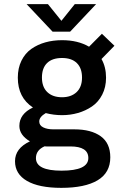

<svg xmlns="http://www.w3.org/2000/svg" viewBox="-20 -706 610 927"><path d="M444 -686 318.5 -553H234L108.5 -686H211.5L276.5 -605.5L341 -686ZM201 -160Q169.5 -141.5 169.5 -119.5Q169.5 -100.5 188.8 -91Q208 -81.5 238 -81.5H339Q420 -81.5 466.2 -48.2Q512.5 -15 512.5 53.5Q512.5 128 451.2 164.5Q390 201 276 201Q168 201 110.2 167.5Q52.5 134 52.5 72.5Q52.5 10 124.5 -23.5Q73.5 -54 73.5 -98Q73.5 -156 139 -187Q66 -235 66 -331Q66 -377 83.5 -412.8Q101 -448.5 131.2 -469.8Q161.5 -491 199 -501.5Q236.5 -512 279.5 -512Q356 -512 410 -480.5L472 -543L532.5 -485L470 -421Q492 -382.5 492 -331Q492 -285 473.5 -249Q455 -213 424 -192Q393 -171 356.2 -160.5Q319.5 -150 279.5 -150Q239.5 -150 201 -160ZM279.5 -236.5Q323.5 -236.5 349.8 -261.2Q376 -286 376 -331.5Q376 -377 351 -401.5Q326 -426 279.5 -426Q232.5 -426 207.5 -401.8Q182.5 -377.5 182.5 -331.5Q182.5 -286 208.5 -261.2Q234.5 -236.5 279.5 -236.5ZM153.5 57.5Q153.5 118 277 118Q406.5 118 406.5 57Q406.5 1 319.5 1H203Q198 1 195 0.5Q153.5 19 153.5 57.5Z"/></svg>

Font: League Mono Narrow Medium
Style: Regular
Weight: 500
Width: 3
Designer: Tyler Finck
Foundry: The League of Moveable Type / Tyler Finck
Version: Version 2.210